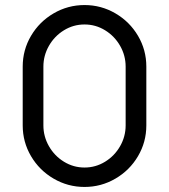

<svg xmlns="http://www.w3.org/2000/svg" viewBox="-20 -728 670 761"><path d="M70 -231V-464Q70 -530 103 -586Q136 -642 192.5 -675Q249 -708 315 -708Q381 -708 437.5 -675Q494 -642 527 -586Q560 -530 560 -464V-231Q560 -165 527 -109Q494 -53 437.5 -20Q381 13 315 13Q249 13 192.5 -20Q136 -53 103 -109Q70 -165 70 -231ZM478 -231V-464Q478 -508 456 -546.5Q434 -585 396.5 -608Q359 -631 315 -631Q271 -631 233.5 -608Q196 -585 174 -546.5Q152 -508 152 -464V-231Q152 -187 174 -148.5Q196 -110 233.5 -87Q271 -64 315 -64Q359 -64 396.5 -87Q434 -110 456 -148.5Q478 -187 478 -231Z"/></svg>

Font: Miriam Libre
Style: Regular
Weight: 400
Designer: Michal Sahar
Foundry: Hagilda
Version: Version 1.001